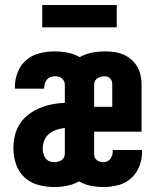

<svg xmlns="http://www.w3.org/2000/svg" viewBox="-20 -745 640 773"><path d="M198 8Q166 8 134 -0.5Q102 -9 78.5 -31Q55 -53 44.5 -84Q34 -115 34 -148Q34 -174 40 -199.5Q46 -225 60 -246.5Q74 -268 95 -284Q116 -300 140 -310Q164 -320 189.5 -325Q215 -330 241 -331V-404Q241 -412 237.5 -419Q234 -426 228 -430.5Q222 -435 214.5 -436.5Q207 -438 199 -438Q191 -438 182.5 -434.5Q174 -431 168.5 -424Q163 -417 160.5 -408.5Q158 -400 158 -391Q158 -390 158 -389.5Q158 -389 158 -388H40Q40 -390 40 -392Q40 -394 40 -396Q40 -426 51.5 -455Q63 -484 86 -503.5Q109 -523 139 -530.5Q169 -538 199 -538Q226 -538 252 -533Q278 -528 301 -515Q324 -528 350 -533Q376 -538 402 -538Q421 -538 440 -535.5Q459 -533 476.5 -525.5Q494 -518 508.5 -505.5Q523 -493 532.5 -476.5Q542 -460 546 -441.5Q550 -423 550 -404V-215H359V-126Q359 -119 361.5 -112Q364 -105 369.5 -100.5Q375 -96 382 -94Q389 -92 397 -92Q405 -92 413 -96Q421 -100 425.5 -107Q430 -114 432 -122Q434 -130 434 -139Q434 -139 434 -140Q434 -141 434 -141H552Q552 -139 552 -137Q552 -135 552 -133Q552 -104 541 -75.5Q530 -47 507.5 -27Q485 -7 455.5 0.5Q426 8 397 8Q371 8 345.5 3Q320 -2 298 -15Q276 -2 250 3Q224 8 198 8ZM432 -315V-404Q432 -411 430.5 -417Q429 -423 424.5 -428Q420 -433 414 -435.5Q408 -438 401 -438Q394 -438 386.5 -436Q379 -434 372.5 -430Q366 -426 362.5 -419Q359 -412 359 -404V-315ZM198 -92Q206 -92 213.5 -94Q221 -96 227.5 -100Q234 -104 237.5 -111Q241 -118 241 -126V-230Q224 -228 207.5 -222.5Q191 -217 178 -206.5Q165 -196 158.5 -180Q152 -164 152 -147Q152 -137 154.5 -127Q157 -117 163 -108.5Q169 -100 178.5 -96Q188 -92 198 -92ZM150 -635V-725H450V-635Z"/></svg>

Font: Iosevka Slab Extended
Style: Bold
Weight: 700
Width: 7
Monospace: yes
Designer: Belleve Invis
Foundry: Belleve Invis
Version: Version 11.1.0; ttfautohint (v1.8.3)